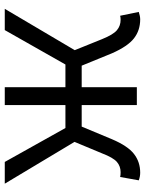

<svg xmlns="http://www.w3.org/2000/svg" viewBox="76 -670 594 785"><g transform="rotate(90 372.5 -277.0)"><path d="M559.6 -285.2 730.5 0H641.6L502.9 -248H409.2V0H335.9V-248H243.2L102.5 0H15.6L184.6 -286.1L139.6 -397.5Q121.1 -443.4 103 -458.5Q85 -473.6 60.5 -473.6Q50.8 -473.6 43.9 -471.7L28.3 -547.9Q45.9 -553.7 58.6 -553.7Q103.5 -553.7 136.2 -528.3Q168.9 -502.9 197.3 -438.5L248 -314.5H335.9V-540H409.2V-314.5H497.1L548.8 -438.5Q576.2 -502.9 608.9 -528.3Q641.6 -553.7 685.5 -553.7Q701.2 -553.7 716.8 -547.9L703.1 -471.7Q696.3 -473.6 683.6 -473.6Q659.2 -473.6 641.6 -458.5Q624 -443.4 606.4 -397.5Z"/></g></svg>

Font: Gen Shin Gothic Normal
Style: Regular
Weight: 300
Designer: [Source Han Sans]
Ryoko NISHIZUKA  (kana & ideographs); Paul D. Hunt (Latin, Greek & Cyrillic); Wenlong ZHANG  (bopomofo
Version: Version 1.002.20150607